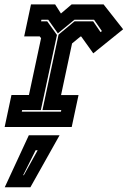

<svg xmlns="http://www.w3.org/2000/svg" viewBox="-30 -560 562 846"><path d="M-9.5 -0.5 20.5 -141.5H97.5L151 -392L145 -399.5H76.5L106.5 -540.5H213L238.5 -500.5L285.5 -540.5H426.5L512.5 -431L381 -325L328 -399H324.5L287.5 -368.5L239 -141H316L286 -0.5ZM66 -68H238.5L240 -75H157L228 -407.5L298.5 -466H380.5L413 -418.5L419 -423L384.5 -473H298L225 -413L182.5 -473H152.5L151 -466H178L221 -406L150 -75H67.5ZM-9 265 97 36H232.5L104 265ZM72 212H75L136 102H127Z"/></svg>

Font: Tourney Condensed ExtraBold
Style: Italic
Weight: 800
Width: 3
Italic angle: -12°
Designer: Tyler Finck
Foundry: Etcetera Type Co
Version: Version 1.010; ttfautohint (v1.8.3)